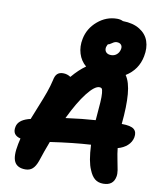

<svg xmlns="http://www.w3.org/2000/svg" viewBox="-104 -1088 975 1160"><g transform="rotate(10 383.5 -508.0)"><path d="M608.9 -9.8Q578.1 -9.8 557.6 -26.1Q537.1 -42.5 522.9 -78.1Q501 -125.5 496.1 -229Q389.2 -222.7 248 -202.1Q224.6 -141.1 204.1 -78.1Q191.9 -43.9 174.6 -28.6Q157.2 -13.2 130.9 -13.2Q81.1 -13.2 63.7 -46.9Q46.4 -80.6 62 -157.2Q63 -163.6 69.8 -191.9Q16.6 -204.6 27.8 -256.8Q35.6 -296.9 94.2 -314.9Q96.2 -315.4 101.3 -316.9Q106.4 -318.4 109.9 -318.8Q120.6 -347.7 143.1 -402.1Q165.5 -456.5 179.7 -496.6Q193.8 -536.6 202.1 -573.2Q207 -600.6 220 -612.8Q232.9 -625 255.9 -625Q281.2 -625 301.8 -610.8Q343.3 -660.2 384.8 -689Q351.6 -716.8 338.4 -759.5Q325.2 -802.2 335 -850.1Q347.7 -915.5 400.6 -960.7Q453.6 -1005.9 520 -1005.9Q540.5 -1005.9 556.2 -998Q619.1 -997.1 660.2 -971.4Q701.2 -945.8 715.3 -904.3Q729.5 -862.8 719.2 -811Q703.1 -726.1 628.9 -680.2Q655.8 -641.6 661.9 -567.9Q668 -494.1 657.2 -386.2V-384.8Q713.4 -384.8 732.9 -367.9Q752.4 -351.1 746.1 -317.9Q740.2 -288.6 716.8 -267.3Q693.4 -246.1 658.2 -236.8Q661.6 -203.1 669.4 -165.8Q677.2 -128.4 680.9 -105.7Q684.6 -83 681.2 -65.9Q670.9 -9.8 608.9 -9.8ZM482.9 -825.2Q479.5 -806.2 490 -794.7Q500.5 -783.2 521 -783.2Q541 -783.2 555.4 -795.4Q569.8 -807.6 574.2 -828.1Q578.1 -844.7 569.3 -855.5Q560.5 -866.2 542 -866.2Q529.3 -866.2 514.2 -855.2Q499 -844.2 491.2 -844.2Q487.3 -838.4 482.9 -825.2ZM485.8 -580.1Q456.5 -580.1 411.1 -522Q365.7 -463.9 315.9 -360.8Q420.4 -375 498 -379.9Q498 -386.2 499 -389.2Q504.9 -455.1 507.1 -491Q509.3 -526.9 507.3 -547.9Q505.4 -568.8 500.7 -574.5Q496.1 -580.1 485.8 -580.1Z"/></g></svg>

Font: Shantell Sans Bouncy
Style: Bold Italic
Weight: 700
Italic angle: -11.31°
Designer: Stephen Nixon, Anya Danilova, Shantell Martin
Foundry: Arrow Type
Version: Version 1.006;[9816181b4]